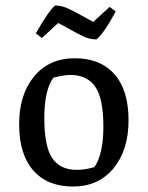

<svg xmlns="http://www.w3.org/2000/svg" viewBox="-20 -667 540 702"><path d="M246.5 15Q153 15 101.5 -44Q50 -103 50 -212.5Q50 -322 105 -388Q160 -454 253.5 -454Q347 -454 398.5 -395.5Q450 -337 450 -227.5Q450 -118 395 -51.5Q340 15 246.5 15ZM261 -46Q291 -46 325 -56Q358 -103 358 -204.5Q358 -306 328.5 -349.5Q299 -393 237 -393Q214 -393 175 -383Q142 -337 142 -235Q142 -133 170.5 -89.5Q199 -46 261 -46ZM381 -642 403 -625Q362 -548 333 -523Q310 -523 290 -531.5Q270 -540 193 -583L133 -528L111 -545Q155 -623 181 -647Q203 -647 225 -637.5Q247 -628 321 -587Z"/></svg>

Font: Galdeano
Style: Regular
Weight: 400
Designer: Dario Manuel Muhafara
Foundry: Dario Manuel Muhafara
Version: Version 1.001